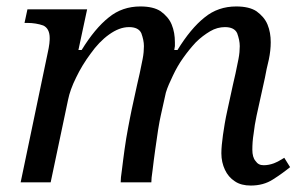

<svg xmlns="http://www.w3.org/2000/svg" viewBox="-20 -565 936 595"><path d="M757 10C738 10 721 6 708 -3C694 -12 684 -24 677 -39C670 -54 666 -71 666 -90C666 -106 668 -125 671 -147C674 -168 678 -194 685 -225L702 -303C704 -312 707 -324 710 -338C713 -352 716 -367 719 -382C722 -397 723 -411 723 -422C723 -435 720 -448 715 -462C709 -475 696 -481 677 -481C662 -481 646 -477 631 -468C616 -459 601 -448 587 -434C573 -419 560 -403 548 -386C535 -368 525 -350 516 -331C507 -312 499 -295 494 -278L478 -206C476 -197 473 -182 470 -163C467 -144 464 -123 461 -101C458 -78 455 -58 453 -39C450 -20 449 -7 449 0H354C354 -8 355 -21 358 -40C360 -58 363 -79 366 -102C369 -125 373 -147 377 -169C381 -191 385 -210 388 -225L405 -303C407 -312 410 -324 413 -338C416 -352 419 -367 422 -382C425 -397 426 -411 426 -422C426 -435 423 -448 418 -462C412 -475 399 -481 380 -481C359 -481 339 -473 318 -458C297 -443 278 -423 261 -399C243 -375 228 -350 216 -325C203 -299 195 -276 191 -256L137 0H44L128 -402C130 -411 132 -421 133 -430C134 -439 134 -444 134 -447C134 -467 127 -480 114 -486C100 -491 83 -494 64 -494H56L65 -536H250L223 -410H233C260 -454 288 -488 317 -511C345 -534 378 -545 415 -545C442 -545 463 -540 478 -530C493 -519 505 -506 512 -489C519 -472 522 -454 522 -434C522 -430 522 -426 522 -422C521 -418 521 -414 520 -410H530C557 -454 585 -488 614 -511C642 -534 675 -545 712 -545C739 -545 760 -540 775 -530C790 -519 802 -506 809 -489C816 -472 819 -454 819 -434C819 -417 817 -399 813 -380C808 -360 804 -341 801 -324L775 -206C771 -187 768 -169 766 -151C763 -133 762 -116 762 -101C762 -86 765 -74 772 -66C778 -57 786 -53 797 -53C808 -53 818 -55 829 -59C839 -63 850 -69 861 -76L879 -47C863 -34 845 -21 826 -9C806 4 783 10 757 10Z"/></svg>

Font: NameLogos Serif
Style: Italic
Weight: 500
Version: Version 0.1